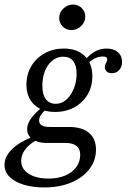

<svg xmlns="http://www.w3.org/2000/svg" viewBox="-33 -642 569 855"><path d="M164.5 192.7Q111.3 192.7 71.4 180.2Q31.5 167.7 9.3 145.2Q-12.9 122.6 -12.9 91.9Q-12.9 55.6 19.4 23.4Q51.6 -8.9 112.9 -33.1L131.5 -19.4Q97.6 -0.8 79.4 23.4Q61.3 47.6 61.3 74.2Q61.3 110.5 94.8 131.9Q128.2 153.2 183.9 153.2Q225 153.2 256.9 139.9Q288.7 126.6 306.5 102.4Q324.2 78.2 324.2 47.6Q324.2 21 307.7 7.7Q291.1 -5.6 257.3 -5.6H172.6Q134.7 -5.6 111.3 -22.2Q87.9 -38.7 87.9 -66.9Q87.9 -90.3 105.2 -114.5Q122.6 -138.7 158.1 -167.7L174.2 -157.3Q155.6 -140.3 148.4 -128.6Q141.1 -116.9 141.1 -105.6Q141.1 -91.1 152.8 -83.9Q164.5 -76.6 191.1 -76.6H274.2Q332.3 -76.6 363.3 -50.4Q394.4 -24.2 394.4 24.2Q394.4 73.4 364.9 111.3Q335.5 149.2 283.5 171Q231.5 192.7 164.5 192.7ZM212.1 -143.5Q153.2 -143.5 119 -176.2Q84.7 -208.9 84.7 -265.3Q84.7 -311.3 106.5 -347.6Q128.2 -383.9 166.1 -404.8Q204 -425.8 250.8 -425.8Q310.5 -425.8 344.4 -392.7Q378.2 -359.7 378.2 -302.4Q378.2 -256.5 356.9 -220.6Q335.5 -184.7 298 -164.1Q260.5 -143.5 212.1 -143.5ZM215.3 -179.8Q234.7 -179.8 251.6 -190.3Q268.5 -200.8 281 -219.4Q293.5 -237.9 300.8 -262.1Q308.1 -286.3 308.1 -313.7Q308.1 -350.8 292.7 -370.2Q277.4 -389.5 248.4 -389.5Q228.2 -389.5 211.3 -379.8Q194.4 -370.2 181.9 -352.8Q169.4 -335.5 162.5 -311.7Q155.6 -287.9 155.6 -259.7Q155.6 -220.2 171.4 -200Q187.1 -179.8 215.3 -179.8ZM465.3 -316.1Q450.8 -316.1 442.3 -323.4Q433.9 -330.6 433.9 -343.5Q433.9 -350.8 436.7 -356.5Q439.5 -362.1 441.9 -367.3Q444.4 -372.6 444.4 -377.4Q444.4 -384.7 439.5 -387.5Q434.7 -390.3 424.2 -390.3Q406.5 -390.3 389.1 -381.9Q371.8 -373.4 354.8 -355.6L344.4 -371.8Q364.5 -398.4 389.1 -412.1Q413.7 -425.8 441.1 -425.8Q473.4 -425.8 491.9 -409.7Q510.5 -393.5 510.5 -366.9Q510.5 -344.4 498 -330.2Q485.5 -316.1 465.3 -316.1ZM284.7 -508.1Q262.1 -508.1 246.4 -523.8Q230.6 -539.5 230.6 -562.1Q230.6 -586.3 249.2 -604Q267.7 -621.8 292.7 -621.8Q315.3 -621.8 331 -606Q346.8 -590.3 346.8 -567.7Q346.8 -544.4 328.6 -526.2Q310.5 -508.1 284.7 -508.1Z"/></svg>

Font: Playfair 9pt
Style: Italic
Weight: 400
Italic angle: -15.6°
Designer: Claus Eggers Sørensen
Foundry: Claus Eggers Sørensen
Version: Version 2.001;gftools[0.9.30]